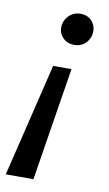

<svg xmlns="http://www.w3.org/2000/svg" viewBox="-88 -577 437 773"><g transform="rotate(10 130.5 -190.5)"><path d="M110 -466Q110 -495 129.5 -515Q149 -535 178 -535Q205 -535 222.5 -517.5Q240 -500 240 -475Q240 -446 221 -426.5Q202 -407 173 -407Q146 -407 128 -424.5Q110 -442 110 -466ZM105 -309H180L106 154H-7Z"/></g></svg>

Font: Montserrat Alternates Medium
Style: Italic
Weight: 500
Italic angle: -11.3°
Designer: Julieta Ulanovsky
Foundry: Julieta Ulanovsky
Version: Version 7.200